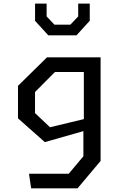

<svg xmlns="http://www.w3.org/2000/svg" viewBox="-20 -826 660 1046"><path d="M138 120.5H354.5L434.3 25.2V-144.3L436.8 -158.8V-513.7H528V50.8L402.5 200H149.7ZM78 -181.3V-358.3L236.2 -513.8H485.3V-433.7H279.2L170.8 -324.7V-209.8L252.5 -132.7L485.3 -188.7V-126.2L224.2 -51.8ZM171 -712.5V-806.2H234V-736.5L276.5 -691.7H363.5L406 -736.5V-806.2H469V-713L396.8 -633.5H243.2Z"/></svg>

Font: Monaspace Krypton Var ExLight
Style: Regular
Weight: 200
Designer: Riley Cran and the Lettermatic Team
Version: Version 1.200 (Monaspace Krypton Var)